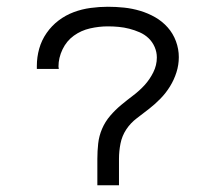

<svg xmlns="http://www.w3.org/2000/svg" viewBox="-20 -548 640 568"><path d="M268 0V-78Q268 -101 270.5 -123.5Q273 -146 282 -167Q291 -188 306 -205.5Q321 -223 338.5 -237.5Q356 -252 374.5 -266Q393 -280 408 -296.5Q423 -313 433.5 -334Q444 -355 444 -378Q444 -394 437.5 -409Q431 -424 419.5 -435Q408 -446 393 -452.5Q378 -459 362.5 -463Q347 -467 331 -468.5Q315 -470 299 -470Q273 -470 246.5 -464Q220 -458 198.5 -442.5Q177 -427 165 -402Q153 -377 153 -351Q153 -349 153.5 -347.5Q154 -346 154 -344H89V-353Q89 -379 96 -404Q103 -429 118 -450.5Q133 -472 153.5 -487.5Q174 -503 198 -512Q222 -521 248 -524.5Q274 -528 299 -528Q323 -528 347 -525.5Q371 -523 394.5 -516Q418 -509 439 -497Q460 -485 476 -467Q492 -449 500.5 -426Q509 -403 509 -379Q509 -356 502 -334Q495 -312 483 -292.5Q471 -273 455 -256.5Q439 -240 421 -226Q403 -212 384.5 -198Q366 -184 353.5 -165Q341 -146 336.5 -123.5Q332 -101 332 -78V0Z"/></svg>

Font: Iosevka Light Extended
Style: Regular
Weight: 300
Width: 7
Monospace: yes
Designer: Belleve Invis
Foundry: Belleve Invis
Version: Version 32.5.0; ttfautohint (v1.8.4)